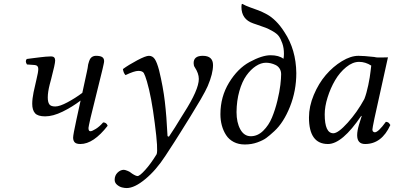

<svg xmlns="http://www.w3.org/2000/svg" viewBox="-20 -723 2006 977"><path d="M240.2 -320.3 232.9 -293Q223.1 -254.4 223.1 -227.1Q223.1 -204.1 230.7 -192.6Q238.3 -181.2 261.2 -181.2Q283.7 -181.2 323.7 -202.6Q363.8 -224.1 398.9 -250.5L421.9 -356.9Q423.3 -363.8 425.8 -376L428.7 -395.5Q430.2 -402.3 433.6 -411.9Q437 -421.4 440.9 -426.5Q444.8 -431.6 451.7 -435.3Q458.5 -439 467.8 -439Q490.7 -439 500.2 -432.4Q509.8 -425.8 509.8 -412.1Q509.8 -406.7 507.3 -396L502 -372.1Q498.5 -358.9 497.1 -352.1L440.9 -124Q430.2 -76.7 430.2 -71.8Q430.2 -55.2 439.9 -55.2Q448.7 -55.2 468 -67.4Q487.3 -79.6 504.9 -100.1Q522 -100.1 527.8 -83Q455.6 9.8 389.2 9.8Q368.2 9.8 360.1 1.2Q352.1 -7.3 352.1 -22.9Q352.1 -37.1 369.1 -115.2L390.1 -211.4Q348.1 -179.2 298.8 -155Q249.5 -130.9 210 -130.9Q172.4 -130.9 158.2 -147Q144 -163.1 144 -194.8Q144 -220.2 150.9 -253.9L166 -320.8Q174.8 -356.4 174.8 -372.1Q174.8 -390.6 157.2 -392.1L117.2 -395Q106.4 -411.6 116.2 -422.9L149.4 -427.2L184.6 -431.6Q196.8 -433.1 212.9 -434.6Q229 -436 240.2 -436Q260.7 -436 260.7 -415Q260.7 -398.4 240.2 -320.3Z M867.2 0 821.8 69.8Q773.9 143.6 719.2 188.5Q664.6 233.9 624.5 233.9Q613.8 233.9 600.8 230.7Q587.9 227.5 575.7 217.3Q563.5 207 563.5 191.9Q563.5 169.9 578.1 155.5Q592.8 141.1 609.9 141.1Q615.7 141.1 627.7 145.8Q639.6 150.4 644.5 154.8Q650.9 160.2 662.1 166.5Q673.3 172.9 679.7 172.9Q690.9 172.9 719.2 141.4Q747.6 109.9 776.9 62Q785.6 42.5 767.6 -95.7Q750.5 -231.9 727.5 -309.1Q718.3 -339.8 711.9 -351.1Q705.1 -362.3 684.1 -362.3Q663.6 -362.3 618.7 -340.8Q608.4 -351.1 605.5 -371.6Q634.8 -393.1 678 -416Q721.2 -439 737.8 -439Q756.3 -439 767.6 -422.4Q778.8 -405.8 789.6 -365.2Q810.1 -280.3 818.8 -206.1Q827.6 -131.8 832.5 -30.3L839.4 -27.3Q851.1 -43.9 870.1 -74.2L902.3 -126.5L916 -148.4Q991.7 -266.6 991.7 -321.3Q991.7 -349.6 970.7 -381.3Q965.3 -389.2 965.3 -401.9Q965.3 -439 1011.7 -439Q1064 -439 1064 -391.6Q1064 -348.6 1037.1 -285.2Q1027.3 -262.2 1001 -216.8L949.2 -130.9L897.5 -47.9Q870.6 -5.9 867.2 0Z M1410.6 -345.2Q1410.6 -361.8 1402.8 -374Q1395 -386.2 1382.3 -392.3Q1369.6 -398.4 1357.4 -401.1Q1345.2 -403.8 1333.5 -403.8Q1308.1 -403.8 1282 -386.7Q1255.9 -369.6 1233.9 -338.9Q1211.9 -308.1 1198 -259.3Q1184.1 -210.4 1183.6 -152.8Q1183.6 -99.6 1202.9 -64.7Q1222.2 -29.8 1256.3 -29.8Q1291 -29.8 1319.3 -57.6Q1347.7 -85.4 1364 -125Q1380.4 -164.6 1391.6 -210.9Q1402.8 -257.3 1406.7 -291.3Q1410.6 -325.2 1410.6 -345.2ZM1422.4 -423.8Q1424.8 -434.6 1424.8 -449.2Q1424.8 -479 1416.7 -502Q1408.7 -524.9 1399.2 -538.3Q1389.6 -551.8 1367.2 -564.5Q1344.7 -577.1 1331.5 -582Q1318.4 -586.9 1287.1 -597.7Q1274.9 -602.1 1268.6 -604Q1208.5 -624.5 1208.5 -688Q1208.5 -703.1 1212.4 -703.1H1213.4Q1229.5 -693.8 1252.9 -685.5L1295.9 -669.9Q1315.9 -662.1 1338.4 -649.9Q1360.8 -637.7 1383.8 -615Q1406.7 -592.3 1427.7 -559.1Q1486.3 -470.7 1487.8 -351.1Q1487.8 -261.2 1455.6 -180.2Q1423.3 -99.1 1375.5 -55.2Q1351.1 -32.7 1335 -21Q1319.3 -9.3 1289.8 1.5Q1260.3 12.2 1225.6 12.2Q1193.8 12.2 1169.4 -0.5Q1145 -13.2 1130.6 -35.4Q1116.2 -57.6 1108.9 -84.5Q1101.6 -111.3 1101.6 -142.1Q1101.6 -230.5 1145.5 -302.5Q1189.5 -374.5 1249.5 -407.2Q1313.5 -441.9 1356.4 -441.9Q1399.4 -441.9 1422.4 -423.8Z M1884.3 -433.1Q1893.1 -430.7 1904.1 -430.4Q1915 -430.2 1931.6 -430.7Q1948.2 -431.2 1954.1 -431.2L1885.3 -120.1Q1875 -70.3 1875 -64Q1875 -56.2 1879.2 -53Q1883.3 -49.8 1887.2 -49.8Q1904.8 -49.8 1943.4 -103Q1949.7 -103 1954.3 -100.3Q1959 -97.7 1960.4 -95.2L1966.3 -86.9Q1922.4 9.8 1837.9 9.8Q1797.4 9.8 1797.4 -35.2Q1797.4 -57.1 1807.1 -89.8L1820.3 -131.8L1818.4 -133.8Q1721.2 9.8 1648.9 9.8Q1552.2 9.8 1552.2 -125Q1552.2 -181.6 1576.7 -240Q1601.1 -298.3 1637.9 -341.3Q1674.8 -384.3 1719.7 -411.6Q1764.6 -439 1804.2 -439Q1830.6 -439 1884.3 -433.1ZM1834 -219.2Q1845.2 -247.6 1854 -290Q1862.8 -332.5 1865.7 -360.8L1869.1 -389.2Q1839.4 -408.2 1807.1 -408.2Q1774.4 -408.2 1741.5 -381.3Q1708.5 -354.5 1685.1 -314.5Q1661.6 -274.4 1647 -227.5Q1632.3 -180.7 1632.3 -141.1Q1632.3 -44.9 1676.3 -44.9Q1700.7 -44.9 1749 -98.4Q1797.4 -151.9 1834 -219.2Z"/></svg>

Font: Linux Libertine G
Style: Italic
Weight: 400
Italic angle: -12°
Designer: Philipp H. Poll
Foundry: Philipp H. Poll
Version: Version 5.1.3